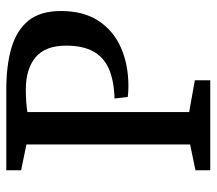

<svg xmlns="http://www.w3.org/2000/svg" viewBox="-59 -629 688 610"><g transform="rotate(-90 285.0 -324.0)"><path d="M49 0V-47L131 -64V-584L49 -601V-648H305Q383 -648 438.5 -631.5Q494 -615 524.5 -577.5Q555 -540 555 -474Q555 -403 524 -355.5Q493 -308 439 -284Q385 -260 316 -260Q308 -260 299.5 -260.5Q291 -261 282 -262L277 -304Q334 -306 371 -322Q408 -338 426.5 -371.5Q445 -405 445 -458Q445 -524 408 -555Q371 -586 305 -586Q285 -586 265 -584.5Q245 -583 234 -581V-67L335 -49V0Z"/></g></svg>

Font: Faustina Light Medium
Style: Regular
Weight: 500
Version: Version 1.200